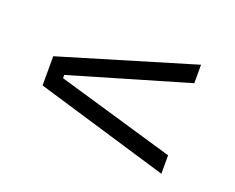

<svg xmlns="http://www.w3.org/2000/svg" viewBox="-65 -576 647 528"><g transform="rotate(20 259.0 -311.5)"><path d="M444.5 -417 100.5 -316V-306.5L444.5 -206V-152L54.5 -268.5V-354L444.5 -471Z"/></g></svg>

Font: Anek Malayalam Light
Style: Regular
Weight: 300
Version: Version 1.003